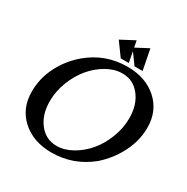

<svg xmlns="http://www.w3.org/2000/svg" viewBox="-202 -1086 1224 1259"><g transform="rotate(30 410.5 -456.5)"><path d="M509.8 -734.9Q647.9 -734.9 734.6 -657Q821.3 -579.1 821.3 -452.6Q821.3 -355 774.2 -262.2Q727.1 -169.4 648.9 -101.6Q520 2.4 356.9 2.4Q219.2 2.4 132.6 -75.4Q45.9 -153.3 45.9 -279.8Q45.9 -380.9 92 -472.2Q138.2 -563.5 219.2 -630.9Q345.2 -734.9 509.8 -734.9ZM502.4 -680.2Q444.8 -680.2 386.2 -647.2Q327.6 -614.3 282.2 -560.5Q236.8 -506.8 208.3 -433.3Q179.7 -359.9 179.7 -284.2Q179.7 -183.1 231 -117.7Q282.2 -52.2 364.7 -52.2Q422.4 -52.2 481 -85.2Q539.6 -118.2 585 -171.6Q630.4 -225.1 658.9 -298.6Q687.5 -372.1 687.5 -447.8Q687.5 -548.8 636.2 -614.5Q585 -680.2 502.4 -680.2ZM607.9 -759.8H546.9L487.8 -840.8L503.4 -759.8H442.4L369.6 -859.9L473.6 -914.6L482.9 -864.7L577.6 -914.6Z"/></g></svg>

Font: Flanker
Style: Bold Italic
Weight: 700
Italic angle: -12°
Designer: Flanker
Version: Version 2.000